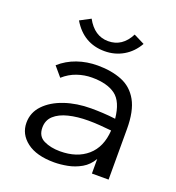

<svg xmlns="http://www.w3.org/2000/svg" viewBox="-123 -756 796 866"><g transform="rotate(20 275.0 -322.5)"><path d="M232 11Q147 11 100.5 -24.5Q54 -60 54 -115Q54 -164 88.5 -200Q123 -236 180.5 -255.5Q238 -275 307 -275Q333 -275 362.5 -273.5Q392 -272 424 -268Q416 -348 376 -377.5Q336 -407 263 -407Q227 -407 192 -395Q157 -383 128 -357L89 -403Q125 -435 171 -451Q217 -467 269 -467Q335 -467 385 -447Q435 -427 462.5 -378Q490 -329 490 -243V0H410V-70Q391 -37 360.5 -19.5Q330 -2 296 4.5Q262 11 232 11ZM129 -119Q129 -77 162 -61Q195 -45 240 -45Q321 -45 370.5 -88Q420 -131 425 -212Q397 -215 368 -217Q339 -219 314 -219Q261 -219 219 -208.5Q177 -198 153 -176Q129 -154 129 -119ZM377 -655 429 -629Q404 -585 363.5 -561.5Q323 -538 274 -538Q173 -538 119 -629L170 -656Q208 -586 274 -586Q342 -586 377 -655Z"/></g></svg>

Font: Inconsolata SemiExpanded
Style: Regular
Weight: 400
Width: 6
Monospace: yes
Designer: Raph Levien, Cyreal, Brenton Simpson
Foundry: Raph Levien, Cyreal, Google
Version: Version 3.000; ttfautohint (v1.8.2.53-6de2)